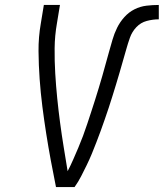

<svg xmlns="http://www.w3.org/2000/svg" viewBox="-20 -755 661 775"><path d="M206 0Q195 -54 185 -108Q175 -162 166.5 -216Q158 -270 151 -325Q144 -380 140 -436Q136 -492 135.5 -548.5Q135 -605 145 -662L157 -735H222L210 -662Q201 -611 200.5 -560Q200 -509 203 -458.5Q206 -408 211 -358.5Q216 -309 222.5 -260Q229 -211 237 -162Q245 -113 253 -64Q265 -87 275.5 -111Q286 -135 296 -158.5Q306 -182 315 -206Q324 -230 332 -254.5Q340 -279 348 -303Q356 -327 363.5 -351Q371 -375 378.5 -399.5Q386 -424 393 -448.5Q400 -473 406.5 -497Q413 -521 420 -545.5Q427 -570 434 -594.5Q441 -619 452.5 -642.5Q464 -666 482 -686Q500 -706 523 -717.5Q546 -729 571 -732Q596 -735 621 -735V-677Q597 -677 572.5 -670.5Q548 -664 530.5 -645.5Q513 -627 504.5 -603Q496 -579 489.5 -555.5Q483 -532 476 -508.5Q469 -485 462.5 -461.5Q456 -438 448.5 -414.5Q441 -391 434 -367.5Q427 -344 419 -320.5Q411 -297 403 -273.5Q395 -250 386.5 -227Q378 -204 369 -180.5Q360 -157 350.5 -134Q341 -111 330 -88.5Q319 -66 307.5 -43.5Q296 -21 281 0Z"/></svg>

Font: Iosevka Curly Light Extended
Style: Italic
Weight: 300
Width: 7
Italic angle: -9°
Monospace: yes
Designer: Belleve Invis
Foundry: Belleve Invis
Version: Version 11.1.0; ttfautohint (v1.8.3)